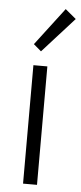

<svg xmlns="http://www.w3.org/2000/svg" viewBox="-55 -800 352 831"><g transform="rotate(5 121.5 -384.5)"><path d="M78.1 -514.6H138.7V0H78.1ZM72.3 -605.5 196.3 -768.6 243.2 -729.5 105.5 -577.1Z"/></g></svg>

Font: Reddit Sans Chocolate Light
Style: Regular
Weight: 300
Designer: Stephen Hutchings
Foundry: Reddit
Version: Version 1.013